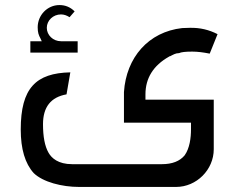

<svg xmlns="http://www.w3.org/2000/svg" viewBox="-20 -646 940 759"><path d="M293 93H676C757 93 825 25 825 -56V-252H555V-273C555 -337 586 -387 648 -422C649 -423 651 -424 653 -424C665 -430 674 -436 688 -436C696 -440 713 -442 740 -442C761 -442 784 -439 809 -434L840 -511C807 -528 771 -537 730 -536L700 -535C567 -520 479 -419 470 -282V-161H735V-134C735 -102 730 -60 710 -32C691 -9 661 3 620 3H265C210 3 184 -21 172 -42C157 -68 150 -106 150 -155C150 -223 181 -262 243 -273L258 -360C122 -357 62 -298 62 -134C62 -57 79 0 113 38C150 74 225 93 293 93ZM100 -438H287V-483H221C190 -483 165 -507 165 -536C165 -565 190 -589 221 -589C233 -589 244 -585 255 -578L275 -601C258 -618 238 -626 215 -626C167 -626 129 -586 129 -538C129 -517 133 -507 140 -494C141 -491 143 -487 145 -483H100Z"/></svg>

Font: All Genders v4 Light
Style: Regular
Weight: 300
Designer: Rassam Alawdi
Foundry: Rassam Art
Version: Version 3.100;FEAKit 1.0